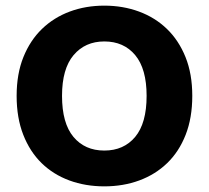

<svg xmlns="http://www.w3.org/2000/svg" viewBox="-20 -644 740 681"><path d="M662 -304Q662 -226 638.5 -166Q615 -106 573 -65.5Q531 -25 474 -4Q417 17 350 17Q283 17 226 -4Q169 -25 127.5 -65.5Q86 -106 62.5 -166Q39 -226 39 -304Q39 -382 63 -441.5Q87 -501 129 -541.5Q171 -582 227.5 -603Q284 -624 350 -624Q416 -624 473 -603Q530 -582 572 -541.5Q614 -501 638 -441.5Q662 -382 662 -304ZM500 -304Q500 -400 459.5 -448.5Q419 -497 350 -497Q282 -497 241 -448.5Q200 -400 200 -304Q200 -207 240.5 -158.5Q281 -110 350 -110Q419 -110 459.5 -158.5Q500 -207 500 -304Z"/></svg>

Font: Baloo Tammudu 2
Style: Bold
Weight: 700
Designer: Maithili Shingre, Omkar Shende and Ek Type
Foundry: Ek Type
Version: Version 1.640;hotconv 1.0.111;makeotfexe 2.5.65597; ttfautoh